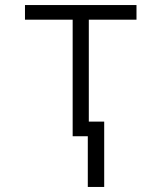

<svg xmlns="http://www.w3.org/2000/svg" viewBox="-20 -540 640 761"><path d="M393 201H328V0H268V-462H79V-520H521V-462H332V-58H393Z"/></svg>

Font: Iosevka Aile Custom Light
Style: Regular
Weight: 300
Designer: Belleve Invis
Foundry: Belleve Invis
Version: Version 17.0.2; ttfautohint (v1.8.3)